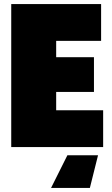

<svg xmlns="http://www.w3.org/2000/svg" viewBox="-20 -720 550 940"><path d="M35 0V-700H475V-520H255V-440H440V-270H255V-180H485V0ZM460 40 420 200H230L310 40Z"/></svg>

Font: Tektur SemiCondensed Black
Style: Regular
Weight: 900
Width: 4
Designer: Adam Jagosz
Foundry: Adam Jagosz
Version: Version 1.005;gftools[0.9.30]